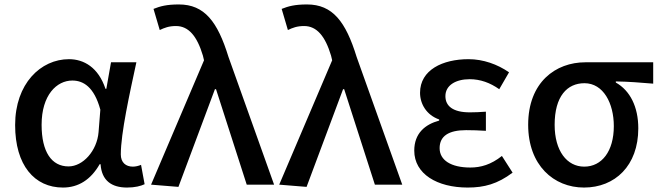

<svg xmlns="http://www.w3.org/2000/svg" viewBox="-20 -830 2970 863"><path d="M263 13C332 13 388 -22 428 -92H432C437 -18 482 13 551 13C587 13 613 6 630 -2L614 -89C602 -84 589 -81 577 -81C546 -81 523 -99 523 -136C523 -231 563 -411 593 -550H479L458 -431H454C422 -527 357 -564 290 -564C163 -564 48 -454 48 -268C48 -87 135 13 263 13ZM288 -82C212 -82 167 -147 167 -269C167 -403 235 -468 305 -468C354 -468 403 -440 431 -337L423 -236C416 -152 353 -82 288 -82Z M782 10 946 -429H951L1089 0H1212L1007 -574C958 -733 899 -810 784 -810C729 -810 700 -802 670 -790L698 -695C719 -705 739 -713 771 -713C828 -713 866 -667 892 -580L897 -559L659 0Z M1358 10 1522 -429H1527L1665 0H1788L1583 -574C1534 -733 1475 -810 1360 -810C1305 -810 1276 -802 1246 -790L1274 -695C1295 -705 1315 -713 1347 -713C1404 -713 1442 -667 1468 -580L1473 -559L1235 0Z M2082 13C2157 13 2216 -3 2284 -54L2236 -129C2187 -90 2141 -77 2094 -77C2007 -77 1956 -110 1956 -164C1956 -218 1996 -245 2075 -245C2103 -245 2132 -244 2164 -242V-328C2137 -326 2114 -325 2092 -325C2016 -325 1982 -353 1982 -398C1982 -447 2029 -474 2091 -474C2139 -474 2183 -458 2224 -429L2268 -505C2216 -541 2152 -564 2086 -564C1970 -564 1868 -516 1868 -413C1868 -363 1897 -313 1954 -293V-288C1891 -271 1842 -231 1842 -153C1842 -48 1945 13 2082 13Z M2605 13C2744 13 2849 -85 2849 -253C2849 -350 2812 -423 2748 -459V-464C2808 -463 2855 -459 2916 -454V-550H2611C2478 -550 2354 -461 2354 -269C2354 -87 2469 13 2605 13ZM2606 -81C2528 -81 2473 -152 2473 -269C2473 -397 2529 -456 2607 -456C2692 -456 2739 -366 2739 -263C2739 -150 2685 -81 2606 -81Z"/></svg>

Font: DAIFUKU Sans JP Medium
Style: Regular
Weight: 500
Designer: Original font ‘Source Han Sans JP’ : Ryoko NISHIZUKA  (kana, bopomofo & ideographs); Paul D. Hunt (Latin, Greek & Cyrill
Foundry: Daifuku
Version: Version 1.000